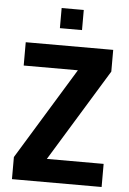

<svg xmlns="http://www.w3.org/2000/svg" viewBox="-59 -917 644 960"><g transform="rotate(5 263.0 -437.0)"><path d="M38 0V-111L319 -571H47V-688H486V-579L203 -116H488V0ZM211 -773V-874H322V-773Z"/></g></svg>

Font: Saira Semi Condensed SemiBold
Style: Regular
Weight: 600
Width: 4
Designer: Hector Gatti with collaboration of the Omnibus-Type team
Foundry: Omnibus-Type
Version: Version 1.001; ttfautohint (v1.8)